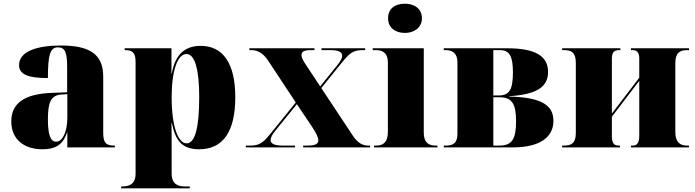

<svg xmlns="http://www.w3.org/2000/svg" viewBox="-20 -797 3758 1038"><path d="M210 10C268 10 318 -6 342 -80H344V0H601V-10H597C552 -10 538 -26 538 -80V-383C538 -507 461 -551 308 -551C185 -551 83 -521 83 -445C83 -394 133 -375 239 -375C239 -501 251 -541 293 -541C331 -541 343 -515 343 -434V-298L262 -295C114 -290 41 -240 41 -141C41 -43 110 10 210 10ZM283 -31C253 -31 239 -69 239 -152C239 -246 256 -282 312 -286L344 -288V-161C344 -88 320 -31 283 -31Z M635 221H1006V211H980C947 211 908 202 908 142V-5C908 -47 908 -90 907 -132H909C929 -33 967 10 1057 10C1186 10 1252 -86 1252 -271C1252 -454 1186 -549 1065 -549C981 -549 927 -504 909 -400H907V-536H654V-526H656C699 -526 713 -510 713 -460V142C713 202 674 211 641 211H635ZM989 -22C943 -22 908 -113 908 -271C908 -415 940 -505 988 -505C1034 -505 1057 -420 1057 -273C1057 -113 1036 -22 989 -22Z M1309 0H1575V-10H1504C1465 -10 1443 -20 1443 -40C1443 -52 1451 -68 1466 -87L1585 -234L1666 -113C1688 -80 1701 -55 1701 -38C1701 -19 1684 -10 1644 -10H1619V0H1981V-10H1968C1943 -10 1914 -23 1888 -63L1717 -321L1831 -462C1871 -511 1891 -526 1939 -526H1954V-536H1718V-526H1769C1808 -526 1830 -516 1830 -496C1830 -484 1822 -468 1807 -449L1711 -330L1631 -451C1618 -470 1610 -487 1610 -500C1610 -516 1623 -526 1657 -526H1680V-536H1328V-526H1341C1371 -526 1403 -509 1427 -473L1579 -243L1442 -74C1402 -25 1382 -10 1334 -10H1309Z M2169 -619C2218 -619 2261 -647 2261 -698C2261 -752 2218 -777 2169 -777C2117 -777 2078 -752 2078 -698C2078 -647 2117 -619 2169 -619ZM2002 0H2345V-10H2334C2297 -10 2271 -27 2271 -80V-536H1995V-526H2014C2050 -526 2077 -509 2077 -460V-84C2077 -28 2052 -10 2014 -10H2002Z M2379 0H2750C2905 0 2972 -59 2972 -144C2972 -238 2889 -271 2733 -275V-277C2886 -286 2943 -330 2943 -408C2943 -492 2878 -536 2722 -536H2379V-526H2390C2426 -526 2453 -509 2453 -460V-74C2453 -21 2428 -10 2390 -10H2379ZM2677 -281H2647V-526H2682C2735 -526 2753 -493 2753 -405C2753 -312 2733 -281 2677 -281ZM2681 -10H2647V-271H2681C2747 -271 2770 -237 2770 -141C2770 -44 2747 -10 2681 -10Z M3019 0H3332V-10H3324C3300 -10 3288 -23 3288 -59V-166L3436 -360V-64C3436 -28 3426 -10 3402 -10H3391V0H3705V-10H3694C3656 -10 3631 -28 3631 -84V-456C3631 -512 3656 -526 3694 -526H3705V-536H3391V-526H3401C3425 -526 3436 -509 3436 -483V-377L3288 -183V-482C3288 -515 3302 -526 3326 -526H3334V-536H3019V-526H3030C3068 -526 3093 -514 3093 -458V-78C3093 -22 3068 -10 3030 -10H3019Z"/></svg>

Font: Noto Serif Display Black
Style: Regular
Weight: 900
Designer: Monotype Design Team
Foundry: Monotype Imaging Inc.
Version: Version 2.009